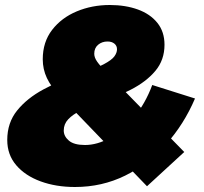

<svg xmlns="http://www.w3.org/2000/svg" viewBox="-20 -732 817 768"><path d="M280 16Q204 16 142.5 -6.5Q81 -29 45 -71Q9 -113 9 -172Q9 -241 48.5 -290Q88 -339 154 -374.5Q220 -410 298 -436Q363 -458 395 -475Q427 -492 437.5 -506.5Q448 -521 448 -535Q448 -549 437.5 -557.5Q427 -566 410 -566Q388 -566 372.5 -553Q357 -540 357 -517Q357 -502 368.5 -485.5Q380 -469 411 -437L717 -124L568 13L217 -351Q184 -385 167.5 -420Q151 -455 151 -495Q151 -564 188.5 -612.5Q226 -661 287 -686.5Q348 -712 419 -712Q482 -712 531.5 -694Q581 -676 609.5 -640.5Q638 -605 638 -553Q638 -492 601.5 -448.5Q565 -405 503.5 -373.5Q442 -342 367 -316Q332 -304 301.5 -289Q271 -274 253 -255Q235 -236 235 -210Q235 -187 255.5 -169.5Q276 -152 320 -152Q369 -152 420 -180.5Q471 -209 516 -263Q561 -317 589 -392L760 -338Q716 -235 644.5 -155Q573 -75 480.5 -29.5Q388 16 280 16Z"/></svg>

Font: Montserrat Thin Black
Style: Italic
Weight: 900
Italic angle: -11.3°
Version: Version 9.000